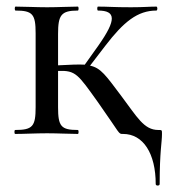

<svg xmlns="http://www.w3.org/2000/svg" viewBox="-20 -406 511 582"><path d="M460 -12C416 -12 396 -51 347 -116C301 -177 286 -200 253 -207L299 -267C355 -340 397 -374 454 -374C458 -374 458 -386 454 -386C433 -386 415 -384 377 -384C323 -384 309 -386 277 -386C274 -386 274 -374 277 -374C332 -374 333 -346 279 -269L237 -210C218 -211 193 -210 156 -208V-303C156 -360 165 -374 216 -374C219 -374 219 -386 216 -386C191 -386 157 -384 123 -384C88 -384 54 -386 27 -386C24 -386 24 -374 27 -374C79 -374 88 -363 88 -305V-81C88 -23 79 -12 26 -12C23 -12 23 0 26 0C54 0 88 -2 123 -2C157 -2 190 0 216 0C219 0 219 -12 216 -12C165 -12 156 -23 156 -81V-191C210 -193 216 -181 277 -96C347 3 338 0 353 0C414 0 452 59 452 152C452 158 464 158 464 152C464 52 471 26 471 0C471 -12 471 -12 460 -12Z"/></svg>

Font: Cormorant Infant Book
Style: Regular
Weight: 500
Designer: Christian Thalmann (Catharsis Fonts)
Version: Version 1.000;PS 002.000;hotconv 1.0.88;makeotf.lib2.5.64775